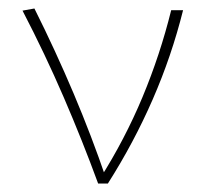

<svg xmlns="http://www.w3.org/2000/svg" viewBox="-20 -432 500 452"><path d="M211 0Q174 -101 130 -203Q86 -305 33 -407L61 -412Q111 -312 153.5 -211.5Q196 -111 230 -11H215Q274 -104 315.5 -203.5Q357 -303 383 -408H411Q384 -300 339.5 -198Q295 -96 234 0Z"/></svg>

Font: Ysabeau Office Thin
Style: Regular
Weight: 250
Designer: Christian Thalmann (Catharsis Fonts)
Version: Version 2.001;gftools[0.9.30]; featfreeze: tnum,lnum,ss02